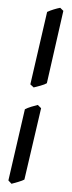

<svg xmlns="http://www.w3.org/2000/svg" viewBox="-60 -748 355 945"><g transform="rotate(5 118.0 -276.0)"><path d="M214.8 -704.6 165 -342.8Q155.8 -335.9 134.5 -327.9Q113.3 -319.8 102.1 -316.4L84.5 -330.1L135.7 -692.4Q148.9 -700.2 167 -707.5Q185.1 -714.8 198.2 -718.3ZM147.5 -217.8 96.2 139.2Q88.4 145 66.4 153.6Q44.4 162.1 34.7 165.5L18.1 150.4L68.4 -205.6Q80.6 -213.4 98.6 -220.7Q116.7 -228 129.9 -232.4Z"/></g></svg>

Font: Dai Banna SIL SemiBold
Style: Italic
Weight: 600
Italic angle: -11°
Designer: Victor Gaultney
Foundry: SIL International
Version: Version 4.000